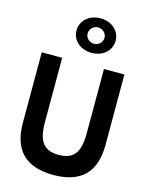

<svg xmlns="http://www.w3.org/2000/svg" viewBox="-153 -1162 984 1271"><g transform="rotate(15 339.0 -526.5)"><path d="M339.1 14.5Q197.7 14.5 126.8 -55.7Q55.9 -125.9 55.9 -266.4V-750H195.9V-305.9Q195.9 -257.7 204.1 -223Q212.3 -188.2 229.8 -166.1Q247.3 -144.1 274.3 -133.6Q301.4 -123.2 339.1 -123.2Q376.8 -123.2 404.1 -133.6Q431.4 -144.1 448.6 -166.1Q465.9 -188.2 474.1 -223Q482.3 -257.7 482.3 -305.9V-750H622.3V-266.4Q622.3 -125.9 551.4 -55.7Q480.5 14.5 339.1 14.5ZM374.5 -831.8Q346.4 -831.8 321.8 -840.5Q297.3 -849.1 279.3 -864.8Q261.4 -880.5 250.9 -902.3Q240.5 -924.1 240.5 -950Q240.5 -975.9 250.9 -997.7Q261.4 -1019.5 279.3 -1035.2Q297.3 -1050.9 321.8 -1059.5Q346.4 -1068.2 374.5 -1068.2Q402.7 -1068.2 427.3 -1059.5Q451.8 -1050.9 469.8 -1035.2Q487.7 -1019.5 498.2 -997.7Q508.6 -975.9 508.6 -950Q508.6 -924.1 498.2 -902.3Q487.7 -880.5 469.8 -864.8Q451.8 -849.1 427.3 -840.5Q402.7 -831.8 374.5 -831.8ZM374.5 -894.1Q386.4 -894.1 396.8 -898.4Q407.3 -902.7 415.2 -910.2Q423.2 -917.7 427.7 -928Q432.3 -938.2 432.3 -950Q432.3 -961.8 427.7 -972Q423.2 -982.3 415.2 -989.8Q407.3 -997.3 396.8 -1001.6Q386.4 -1005.9 374.5 -1005.9Q362.7 -1005.9 352.3 -1001.6Q341.8 -997.3 333.9 -989.8Q325.9 -982.3 321.4 -972Q316.8 -961.8 316.8 -950Q316.8 -938.2 321.4 -928Q325.9 -917.7 333.9 -910.2Q341.8 -902.7 352.3 -898.4Q362.7 -894.1 374.5 -894.1Z"/></g></svg>

Font: Spartan
Style: Bold
Weight: 700
Designer: Matt Bailey, Mirko Velimirovic
Foundry: Matt Bailey
Version: Version 1.005